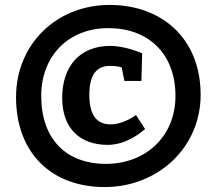

<svg xmlns="http://www.w3.org/2000/svg" viewBox="-20 -739 878 778"><path d="M45 -345C45 -119 189 19 404 19C619 19 793 -140 793 -355C793 -580 639 -719 424 -719C209 -719 45 -560 45 -345ZM147 -350C147 -512 257 -625 419 -625C581 -625 691 -522 691 -350C691 -187 571 -75 409 -75C247 -75 147 -177 147 -350ZM531 -273C516 -261 471 -235 429 -235C371 -235 342 -273 342 -355C342 -434 370 -472 425 -472C446 -472 464 -469 473 -466L484 -411H553L556 -523C556 -523 489 -553 427 -553C302 -553 232 -469 232 -342C232 -219 304 -152 416 -152C492 -152 550 -201 568 -216Z"/></svg>

Font: Bitter
Style: Bold Italic
Weight: 700
Designer: Sol Matas
Foundry: Sol Matas
Version: Version 1.002